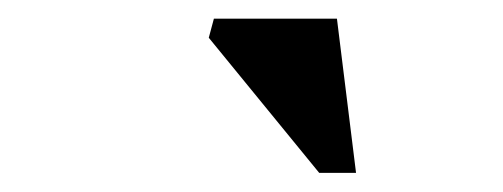

<svg xmlns="http://www.w3.org/2000/svg" viewBox="-20 -697 540 206"><path d="M362 -511.5H322.5L204 -656.5L209.5 -677H341.5Z"/></svg>

Font: Newsreader 24pt ExtraBold
Style: Italic
Weight: 800
Italic angle: -17°
Designer: Hugues Gentile
Foundry: Production Type
Version: Version 1.003